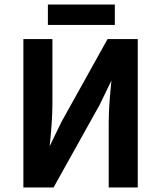

<svg xmlns="http://www.w3.org/2000/svg" viewBox="-20 -826 710 846"><path d="M83 0H216L419 -364C436 -400 454 -435 471 -471C465 -410 459 -348 459 -287V0H587V-654H454L252 -291C234 -254 216 -218 199 -182V-183C205 -241 211 -309 211 -369V-654H83ZM486 -716V-806H191V-716Z"/></svg>

Font: Source Sans Pro SemBd
Style: Regular
Weight: 700
Designer: Paul D. Hunt
Foundry: Adobe Systems Incorporated
Version: Version 2.020;PS 2.0;hotconv 1.0.86;makeotf.lib2.5.63406